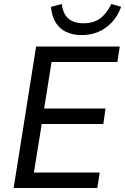

<svg xmlns="http://www.w3.org/2000/svg" viewBox="-20 -937 624 957"><path d="M48 0 160 -705H577L565 -628H237L200 -396H506L495 -319H188L149 -77H477L465 0ZM387 -762Q343 -762 309.5 -778Q276 -794 257 -825.5Q238 -857 234 -903L288 -917Q294 -867 321.5 -844Q349 -821 396 -821Q445 -821 477.5 -844Q510 -867 535 -917L584 -903Q566 -855 536 -824Q506 -793 468.5 -777.5Q431 -762 387 -762Z"/></svg>

Font: Nunito Sans 10pt SemiCondensed Medium
Style: Italic
Weight: 500
Width: 4
Italic angle: -9°
Designer: Vernon Adams
Foundry: Vernon Adams
Version: Version 3.101;gftools[0.9.27]